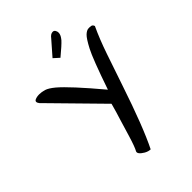

<svg xmlns="http://www.w3.org/2000/svg" viewBox="-228 -870 989 989"><g transform="rotate(-45 267.0 -375.5)"><path d="M271.5 17.6Q255.9 17.6 238.3 7.8Q204.1 -12.7 210.9 -28.3Q222.7 -48.8 241.2 -110.4L267.6 -198.2Q281.2 -240.2 294.9 -291L34.2 -556.6Q27.3 -565.4 27.3 -572.3Q27.3 -579.1 35.2 -583Q47.9 -588.9 65.9 -588.9Q84 -588.9 103 -583Q122.1 -577.1 150.4 -553.7Q206.1 -506.8 333 -355.5Q390.6 -523.4 416 -571.8Q441.4 -620.1 456.5 -634.3Q471.7 -648.4 483.9 -649.4Q496.1 -650.4 504.9 -648.4Q513.7 -646.5 517.6 -634.8Q487.3 -570.3 459.5 -488.8Q431.6 -407.2 402.3 -320.3Q325.2 -89.8 271.5 17.6ZM313.5 -749Q327.1 -767.6 342.8 -767.6Q352.5 -767.6 357.4 -758.3Q362.3 -749 361.3 -740.2Q360.4 -731.4 356.4 -723.6Q352.5 -715.8 343.8 -705.1Q327.1 -686.5 276.4 -644.5L246.1 -671.9Z"/></g></svg>

Font: Architects Daughter
Style: Regular
Weight: 400
Designer: Kimberly Geswein
Foundry: Kimberly Geswein
Version: Version 1.002 2010